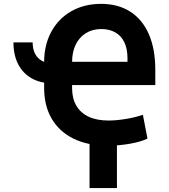

<svg xmlns="http://www.w3.org/2000/svg" viewBox="-20 -736 864 984"><path d="M248.4 -412.1V-309.3Q187.1 -309.3 142.2 -334.6Q97.4 -359.8 73.1 -407Q48.9 -454.3 48.9 -518.6H147.4Q147.4 -468.7 174.1 -440.4Q200.7 -412.1 248.4 -412.1ZM206.2 -285.2V-417.6Q206.2 -506.1 243.2 -573.8Q280.2 -641.6 346.2 -678.9Q412.3 -716.2 498.4 -716.2Q585.1 -716.2 647.6 -676.2Q710.1 -636.2 743 -560.4Q775.9 -484.7 775.9 -378.9V-300.1H314V-419.4H633.3V-438.9Q633.3 -485.2 617.5 -518.7Q601.7 -552.2 571.2 -569.7Q540.7 -587.2 499 -587.2Q454.5 -587.2 420.5 -566.3Q386.4 -545.4 367.9 -507.2Q349.4 -469 349.4 -417.6V-285.2Q349.4 -232.2 370.9 -195Q392.4 -157.7 434 -138Q475.6 -118.3 536.8 -118.3Q575 -118.3 623.4 -126.1Q671.9 -133.9 712.3 -147.6L735.8 -25.9Q704.3 -9.8 646.7 0.5Q589.1 10.7 532.4 10.7Q431.2 10.7 357.9 -24.8Q284.7 -60.4 245.4 -127Q206.2 -193.5 206.2 -285.2ZM579.3 228H438.9V-43.3H579.3Z"/></svg>

Font: Pretendard GOV Variable
Style: Regular
Weight: 400
Designer: Base glyphs from Inter by Rasmus Andersson; Hangul glyphs from Noto Sans CJK(Source Han Sans) by Jang Soo-young and Kang
Foundry: Kil Hyung-jin
Version: Version 1.307;Glyphs 3.2 (3192)